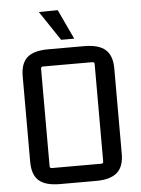

<svg xmlns="http://www.w3.org/2000/svg" viewBox="-57 -870 676 921"><g transform="rotate(-5 281.0 -409.0)"><path d="M165 -824 256 -825 323 -682H260ZM61 -112V-523Q61 -586 93 -614Q125 -642 194 -642H368Q437 -642 469.5 -613.5Q502 -585 502 -523V-112Q502 -50 469.5 -21.5Q437 7 368 7H194Q125 7 93 -21Q61 -49 61 -112ZM400 -562H162Q152 -562 152 -552V-83Q152 -73 162 -73H400Q410 -73 410 -83V-552Q410 -562 400 -562Z"/></g></svg>

Font: Gemunu Libre Medium
Style: Regular
Weight: 500
Designer: Puspanada Ekanayake, Sola Matas, Pathum Egodawatta, Kosala Senevirathne
Foundry: mooniak
Version: Version 1.100